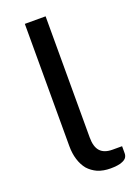

<svg xmlns="http://www.w3.org/2000/svg" viewBox="-140 -775 598 840"><g transform="rotate(-20 159.5 -355.5)"><path d="M87.9 -716.8Q112.3 -716.8 184.6 -716.8Q184.6 -575.2 184.6 -152.3Q184.6 -109.4 203.1 -88.9Q221.7 -68.4 260.7 -68.4Q275.4 -68.4 304.7 -68.4Q304.7 -59.6 304.7 -35.2Q304.7 -24.4 298.8 -15.6Q293 -7.8 281.2 -2.9Q271.5 2 255.9 3.9Q241.2 5.9 224.6 5.9Q191.4 5.9 165 -4.9Q139.6 -16.6 122.1 -36.1Q105.5 -56.6 96.7 -85Q87.9 -113.3 87.9 -147.5Q87.9 -336.9 87.9 -716.8Z"/></g></svg>

Font: Lato
Style: Regular
Weight: 400
Designer: Lukasz Dziedzic with Adam Twardoch and Botio Nikoltchev
Version: Version 2.015; 2015-08-06; http://www.latofonts.com/